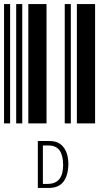

<svg xmlns="http://www.w3.org/2000/svg" viewBox="-20 -610 520 949"><path d="M0 0V-590H30V0ZM60 0V-590H90V0ZM120 0V-590H210V0ZM300 0V-590H330V0ZM360 0V-590H450V0ZM167 87H221Q250 87 266 95Q283 103 295 119Q318 149 318 204Q316 261 292 290Q268 320 217 319H167ZM215 299Q292 299 292 206Q292 159 275 134Q257 109 219 109H192V299Z"/></svg>

Font: Libre Barcode 39 Text
Style: Regular
Weight: 400
Version: Version 1.005; ttfautohint (v1.8.3)